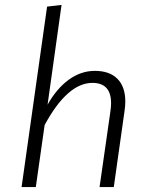

<svg xmlns="http://www.w3.org/2000/svg" viewBox="-20 -763 611 783"><path d="M491 -349Q491 -331 488 -311L444 0H386L430 -307Q433 -327 433 -342Q433 -425 357 -425Q255 -425 162 -253L126 0H68L172 -736L231 -743L174 -336Q211 -402 260.5 -438Q310 -474 367 -474Q427 -474 459 -441.5Q491 -409 491 -349Z"/></svg>

Font: Fira Sans Light
Style: Italic
Weight: 300
Italic angle: -8°
Designer: bBox Type GmbH & Carrois Corporate GbR & Edenspiekermann AG
Foundry: bBox Type GmbH & Carrois Corporate GbR & Edenspiekermann AG
Version: Version 4.301